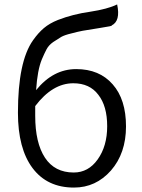

<svg xmlns="http://www.w3.org/2000/svg" viewBox="-20 -834 643 867"><path d="M139 -311Q139 -189 183 -122Q227 -55 313 -55Q379 -55 421 -114Q464 -174 464 -264Q464 -355 424 -406Q385 -458 311 -458Q217 -458 139 -355ZM314 13Q193 13 127 -75Q61 -163 61 -325Q61 -556 129 -652Q153 -686 178 -707Q204 -729 242 -744Q309 -770 387 -781Q466 -793 509 -814Q525 -739 484 -719Q492 -717 433 -708Q375 -699 353 -695Q332 -691 302 -683Q272 -676 256 -667Q241 -658 220 -644Q200 -630 190 -611Q180 -592 169 -566Q149 -518 143 -427Q220 -522 324 -522Q429 -522 489 -453Q549 -385 549 -263Q549 -142 481 -64Q413 13 314 13Z"/></svg>

Font: Swei Half Moon CJK TC
Style: DemiLight
Weight: 350
Version: Version 2.125